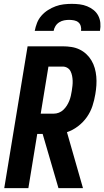

<svg xmlns="http://www.w3.org/2000/svg" viewBox="-20 -975 541 995"><path d="M410 0H283L201 -281H173L127 0H2L123 -735H305Q328 -735 350.5 -731.5Q373 -728 392.5 -718.5Q412 -709 427.5 -694.5Q443 -680 454 -661.5Q465 -643 471 -622Q477 -601 479 -578.5Q481 -556 479.5 -533Q478 -510 474 -487Q469 -456 459 -425.5Q449 -395 430 -368Q411 -341 384 -320.5Q357 -300 327 -290ZM191 -386H259Q272 -386 285 -391Q298 -396 308.5 -406Q319 -416 326.5 -428Q334 -440 339 -452.5Q344 -465 347 -478Q350 -491 352 -504Q354 -517 355.5 -530.5Q357 -544 356.5 -557Q356 -570 353.5 -582.5Q351 -595 345.5 -606Q340 -617 329 -623.5Q318 -630 305 -630H231ZM160 -815Q164 -836 172 -856.5Q180 -877 195 -894Q210 -911 229 -923Q248 -935 268.5 -942.5Q289 -950 310 -952.5Q331 -955 352 -955Q373 -955 393 -952.5Q413 -950 431.5 -942.5Q450 -935 465 -923Q480 -911 489 -894Q498 -877 500 -856.5Q502 -836 498 -815H400Q402 -828 398.5 -840Q395 -852 386 -859.5Q377 -867 364 -869.5Q351 -872 338 -872Q325 -872 312 -869.5Q299 -867 287 -859.5Q275 -852 267.5 -840Q260 -828 258 -815Z"/></svg>

Font: Iosevka Extrabold Oblique
Style: Regular
Weight: 800
Italic angle: -9°
Monospace: yes
Designer: Belleve Invis
Foundry: Belleve Invis
Version: Version 32.5.0; ttfautohint (v1.8.4)